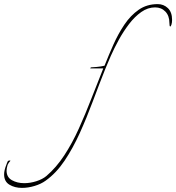

<svg xmlns="http://www.w3.org/2000/svg" viewBox="-337 -637 858 935"><path d="M-230 278Q-265 278 -291 262.5Q-317 247 -317 212Q-317 193 -306 165Q-305 161 -303 157Q-301 153 -300 150Q-298 145 -291.5 144.5Q-285 144 -287 147Q-291 151 -294.5 156Q-298 161 -300 166Q-305 183 -305 194Q-305 226 -279 240.5Q-253 255 -219 255Q-190 255 -160 245.5Q-130 236 -111 220Q-63 179 -24 119.5Q15 60 47 -11Q79 -82 108 -157Q137 -232 166 -304H103Q102 -304 103.5 -306.5Q105 -309 106 -309Q113 -309 134.5 -311Q156 -313 172 -317Q192 -368 215.5 -420.5Q239 -473 269 -517.5Q299 -562 338.5 -589.5Q378 -617 431 -617Q460 -617 480.5 -597.5Q501 -578 501 -540Q501 -527 498 -517.5Q495 -508 492 -508Q488 -508 488 -525Q488 -560 468.5 -580.5Q449 -601 418 -601Q383 -601 351 -578.5Q319 -556 291.5 -520Q264 -484 241.5 -443Q219 -402 202.5 -364.5Q186 -327 176 -302Q145 -224 115 -143.5Q85 -63 51.5 11Q18 85 -22.5 145.5Q-63 206 -115 243Q-137 259 -168.5 268.5Q-200 278 -230 278Z"/></svg>

Font: Explora
Style: Regular
Weight: 400
Designer: Robert E. Leuschke
Foundry: Robert E. Leuschke
Version: Version 1.010